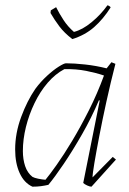

<svg xmlns="http://www.w3.org/2000/svg" viewBox="-20 -695 486 722"><path d="M102 7Q71 -7 54 -44Q37 -81 37 -133Q37 -194 59.5 -255Q82 -316 113 -361Q133 -388 157 -410Q181 -432 201 -444.5Q221 -457 228 -457Q259 -457 300 -452.5Q341 -448 381 -438L399 -461L414 -455Q396 -385 380.5 -314.5Q365 -244 353.5 -184Q342 -124 335 -82.5Q328 -41 328 -28L404 -105L416 -95L324 7Q318 7 308 2.5Q298 -2 293 -7L355 -317L352 -318Q324 -252 288.5 -190Q253 -128 219.5 -78.5Q186 -29 162 0Q149 3 134.5 5Q120 7 102 7ZM151 -19Q166 -37 193 -75Q220 -113 251.5 -165.5Q283 -218 314.5 -280.5Q346 -343 371 -411Q342 -421 304 -428.5Q266 -436 222 -435Q188 -417 159.5 -384Q131 -351 110 -307.5Q89 -264 77.5 -217.5Q66 -171 66 -127Q66 -96 74.5 -70.5Q83 -45 102 -30Q109 -26 123.5 -23Q138 -20 151 -19ZM252 -548Q222 -571 203.5 -595.5Q185 -620 170 -646L171 -656L191 -668Q203 -644 219 -619.5Q235 -595 258 -575Q290 -583 324.5 -611.5Q359 -640 384 -675Q386 -675 390.5 -672.5Q395 -670 396 -667Q368 -623 334 -593Q300 -563 252 -548Z"/></svg>

Font: Labrada ExtraLight
Style: Italic
Weight: 200
Italic angle: -7°
Designer: Mercedes Jáuregui
Foundry: Omnibus-Type Team
Version: Version 1.000; ttfautohint (v1.8.4.7-5d5b)